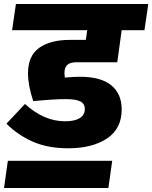

<svg xmlns="http://www.w3.org/2000/svg" viewBox="-38 -716 756 953"><path d="M282 -354Q282 -345 284 -331Q329 -335 358 -335Q463 -335 514.5 -292.5Q566 -250 566 -173Q566 -77 493 -28.5Q420 20 300 20Q199 20 124.5 -13Q50 -46 -6 -102L86 -200Q180 -114 285 -114Q332 -114 357.5 -129.5Q383 -145 383 -175Q383 -201 361 -212.5Q339 -224 289 -224Q228 -224 127 -214Q101 -292 101 -352Q101 -439 156.5 -478.5Q212 -518 309 -518H388L395 -566H22L41 -696H698L679 -566H566L544 -407H342Q309 -407 295.5 -393.5Q282 -380 282 -354ZM1 82H519L500 217H-18Z"/></svg>

Font: FiraGO Heavy
Style: Italic
Weight: 900
Italic angle: -8°
Designer: bBox Type GmbH
Foundry: bBox Type GmbH
Version: Version 1.001